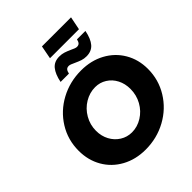

<svg xmlns="http://www.w3.org/2000/svg" viewBox="-278 -1192 1368 1368"><g transform="rotate(-45 405.5 -508.5)"><path d="M804 -383Q804 -274 748 -183Q692 -92 596 -39.5Q500 13 386 13Q286 13 207.5 -30Q129 -73 85.5 -148.5Q42 -224 42 -319Q42 -429 98 -519Q154 -609 249.5 -660.5Q345 -712 459 -712Q559 -712 637.5 -669.5Q716 -627 760 -552Q804 -477 804 -383ZM230 -332Q230 -279 253 -236Q276 -193 316 -168Q356 -143 404 -143Q459 -143 508 -173.5Q557 -204 586 -256Q615 -308 615 -370Q615 -423 593 -465.5Q571 -508 532 -532.5Q493 -557 446 -557Q390 -557 340 -527Q290 -497 260 -445Q230 -393 230 -332ZM558 -755Q533 -755 512.5 -762Q492 -769 466 -781Q434 -797 420 -797Q403 -797 394.5 -787Q386 -777 382 -757H298Q311 -823 339.5 -857.5Q368 -892 419 -892Q444 -892 464.5 -885.5Q485 -879 514 -866Q526 -860 537.5 -855.5Q549 -851 557 -851Q574 -851 582.5 -860.5Q591 -870 595 -889H680Q667 -822 638 -788.5Q609 -755 558 -755ZM383 -1030H676L656 -930H364Z"/></g></svg>

Font: Gontserrat
Style: Bold Italic
Weight: 700
Italic angle: -11.3°
Designer: Julieta Ulanovsky
Foundry: Julieta Ulanovsky
Version: Version 6.001